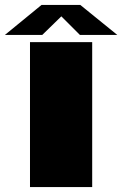

<svg xmlns="http://www.w3.org/2000/svg" viewBox="-61 -761 497 781"><path d="M61 0H314V-589.5H61ZM-41 -619H111L188.5 -694.5L264 -619H416L265.5 -741H108Z"/></svg>

Font: Anybody Expanded Black
Style: Regular
Weight: 900
Width: 7
Designer: Tyler Finck
Foundry: Etcetera Type Company
Version: Version 1.113;gftools[0.9.25]